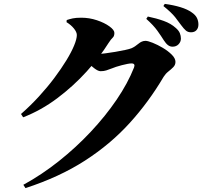

<svg xmlns="http://www.w3.org/2000/svg" viewBox="-20 -888 1040 987"><path d="M867 -648Q854 -648 843.5 -656Q833 -664 822 -681Q809 -702 789 -730Q769 -758 732 -791L740 -803Q784 -794 821.5 -780.5Q859 -767 884 -744Q899 -731 904.5 -717.5Q910 -704 910 -690Q910 -673 898 -660.5Q886 -648 867 -648ZM100 62Q195 10 283 -60Q371 -130 446.5 -210.5Q522 -291 579.5 -375.5Q637 -460 669 -541Q677 -562 656 -562Q648 -562 635 -559.5Q622 -557 606.5 -553Q591 -549 577 -544.5Q563 -540 554 -536Q538 -530 526 -526Q514 -522 497 -522Q484 -522 464 -537.5Q444 -553 422 -572L442 -614Q459 -612 469 -611.5Q479 -611 490 -611Q500 -611 523 -614Q546 -617 573 -621.5Q600 -626 623 -631Q646 -636 656 -640Q674 -648 691.5 -663Q709 -678 728 -678Q740 -678 765 -668Q790 -658 817 -642Q844 -626 863 -607Q882 -588 882 -570Q882 -554 870.5 -542.5Q859 -531 845 -520Q831 -509 821 -493Q745 -364 646.5 -255.5Q548 -147 417 -62.5Q286 22 111 79ZM88 -302Q137 -345 180.5 -392.5Q224 -440 259.5 -487.5Q295 -535 321 -577.5Q347 -620 361 -654Q375 -688 375 -708Q375 -723 360 -741.5Q345 -760 322 -774L323 -785Q338 -790 354 -793.5Q370 -797 398 -797Q439 -797 478 -784Q517 -771 542.5 -752.5Q568 -734 568 -719Q568 -702 559.5 -694.5Q551 -687 538 -667Q493 -595 425.5 -520.5Q358 -446 275 -383.5Q192 -321 99 -285ZM962 -722Q946 -722 935.5 -731Q925 -740 911 -759Q899 -776 880.5 -799.5Q862 -823 820 -857L827 -868Q872 -862 908 -851Q944 -840 966 -824Q985 -811 992.5 -795.5Q1000 -780 1000 -762Q1000 -744 990 -733Q980 -722 962 -722Z"/></svg>

Font: Noto Serif JP ExtraLight Black
Style: Regular
Weight: 900
Version: Version 2.003-H1;hotconv 1.1.1;makeotfexe 2.6.0